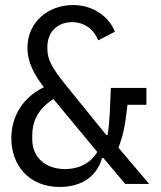

<svg xmlns="http://www.w3.org/2000/svg" viewBox="-20 -730 640 762"><path d="M217 12C308 12 366 -34 385 -103H390L477 0H572L450 -144C474 -204 478 -251 486 -314H561V-381H420C417 -317 416 -246 407 -194H402L239 -395C188 -459 168 -493 168 -536V-544C168 -601 206 -642 266 -642C318 -642 353 -611 370 -570L436 -604C417 -655 358 -710 270 -710C171 -710 89 -642 89 -541C89 -481 117 -432 154 -384C54 -334 25 -250 25 -181C25 -74 95 12 217 12ZM238 -59C161 -59 108 -105 108 -177V-192C108 -249 131 -298 192 -337L366 -127C341 -84 295 -59 238 -59Z"/></svg>

Font: IBM Mono
Style: Regular
Weight: 400
Monospace: yes
Designer: Mike Abbink, Paul van der Laan, Pieter van Rosmalen
Foundry: Bold Monday
Version: Version 2.3